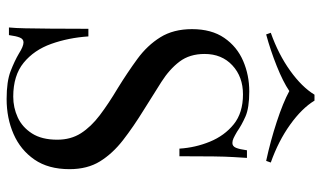

<svg xmlns="http://www.w3.org/2000/svg" viewBox="-215 -741 970 580"><g transform="rotate(90 270.0 -451.0)"><path d="M256 -719Q306 -719 332 -707.5Q358 -696 378 -682Q390 -675 397.5 -671.5Q405 -668 412 -668Q422 -668 426.5 -679Q431 -690 434 -712H457Q456 -695 454.5 -671.5Q453 -648 452.5 -609.5Q452 -571 452 -508H429Q426 -556 408 -600Q390 -644 355.5 -672Q321 -700 265 -700Q212 -700 177.5 -668Q143 -636 143 -584Q143 -539 166 -508.5Q189 -478 227.5 -453.5Q266 -429 311 -401Q363 -369 403.5 -337.5Q444 -306 467.5 -268Q491 -230 491 -176Q491 -112 462 -70Q433 -28 385 -7Q337 14 279 14Q226 14 195 2Q164 -10 142 -23Q120 -37 108 -37Q98 -37 93.5 -26Q89 -15 86 7H63Q65 -14 65.5 -42.5Q66 -71 66.5 -117Q67 -163 67 -233H90Q94 -173 112.5 -121Q131 -69 169.5 -37.5Q208 -6 272 -6Q305 -6 334.5 -19.5Q364 -33 383 -62.5Q402 -92 402 -139Q402 -180 382.5 -210.5Q363 -241 328 -267.5Q293 -294 246 -322Q199 -351 158 -381Q117 -411 92.5 -450.5Q68 -490 68 -546Q68 -605 94.5 -643.5Q121 -682 164 -700.5Q207 -719 256 -719ZM284 -916Q307 -878 356.5 -842.5Q406 -807 471 -784L466 -770Q406 -783 348 -802Q290 -821 255 -840Q227 -821 179.5 -802Q132 -783 84 -770L79 -784Q144 -807 193.5 -842.5Q243 -878 266 -916Z"/></g></svg>

Font: Playfair Display
Style: Regular
Weight: 400
Designer: Claus Eggers Sørensen
Foundry: Claus Eggers Sørensen
Version: Version 1.203